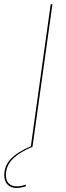

<svg xmlns="http://www.w3.org/2000/svg" viewBox="-79 -701 314 917"><path d="M76.2 0Q12.2 26.9 -19.3 59.3Q-50.8 91.8 -50.8 135.7Q-50.8 161.6 -36.9 175.3Q-22.9 189 0.5 189Q19 189 45.4 181.2L43.9 189Q18.6 196.8 0 196.8Q-26.4 196.8 -42.5 180.9Q-58.6 165 -58.6 135.7Q-58.6 90.8 -27.3 57.9Q3.9 24.9 68.4 -2.4L163.1 -680.7H171.4Z"/></svg>

Font: Fira Sans Compressed Eight
Style: Italic
Weight: 100
Width: 3
Italic angle: -8°
Designer: Carrois Corporate & Edenspiekermann AG
Foundry: Carrois Corporate GbR & Edenspiekermann AG
Version: Version 4.203;PS 004.203;hotconv 1.0.88;makeotf.lib2.5.64775